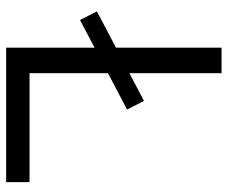

<svg xmlns="http://www.w3.org/2000/svg" viewBox="-78 -662 740 624"><g transform="rotate(90 292.0 -350.0)"><path d="M572 0H135V-700H218V-76H572ZM336 -393 45 -240 17 -295 308 -448Z"/></g></svg>

Font: Rilu
Style: Regular
Weight: 500
Designer: Alí Sinisterra
Foundry: Alí Sinisterra
Version: 0.1